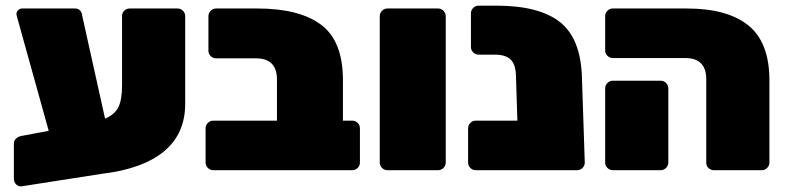

<svg xmlns="http://www.w3.org/2000/svg" viewBox="-20 -601 2778 678"><path d="M634 -544V-235Q634 -128 558.5 -66Q483 -4 338 13L56 57Q45 58 37 50Q29 42 29 30V-94Q29 -105 37 -112Q45 -119 56 -121L152 -139L43 -531Q38 -548 38 -551Q38 -559 44 -565Q50 -571 58 -571H245Q254 -571 260 -566.5Q266 -562 268 -556L351 -182Q386 -197 398.5 -223.5Q411 -250 411 -300V-545Q411 -556 419 -563.5Q427 -571 438 -571H607Q618 -571 626 -563Q634 -555 634 -544Z M706 -27V-148Q706 -159 714 -167Q722 -175 733 -175H958V-320Q958 -395 884 -395H743Q732 -395 724 -403Q716 -411 716 -422V-544Q716 -555 724 -563Q732 -571 743 -571H889Q1037 -571 1114 -513.5Q1191 -456 1191 -318V-175H1224Q1235 -175 1243 -167Q1251 -159 1251 -148V-27Q1251 -16 1243 -8Q1235 0 1224 0H733Q722 0 714 -8Q706 -16 706 -27Z M1321 -27V-544Q1321 -555 1329 -563Q1337 -571 1348 -571H1527Q1538 -571 1546 -563Q1554 -555 1554 -544V-27Q1554 -16 1546 -8Q1538 0 1527 0H1348Q1337 0 1329 -8Q1321 -16 1321 -27Z M2045 -27Q2045 -16 2037 -8Q2029 0 2018 0H1839H1660Q1649 0 1641 -8Q1633 -16 1633 -27V-148Q1633 -159 1641 -167Q1649 -175 1660 -175H1807L1802 -333Q1801 -374 1783 -391Q1765 -408 1728 -408H1670Q1659 -408 1651 -416Q1643 -424 1643 -435V-554Q1643 -565 1651 -573Q1659 -581 1670 -581H1733Q1884 -581 1957.5 -523Q2031 -465 2035 -327Z M2474 -26V-321Q2474 -396 2400 -396H2144Q2133 -396 2125 -404Q2117 -412 2117 -423V-544Q2117 -555 2125 -563Q2133 -571 2144 -571H2405Q2549 -571 2623 -511Q2697 -451 2697 -317V-27Q2697 -16 2689 -8Q2681 0 2670 0H2501Q2490 0 2482 -7.5Q2474 -15 2474 -26ZM2117 -27V-289Q2117 -300 2125 -308Q2133 -316 2144 -316H2313Q2324 -316 2332 -308Q2340 -300 2340 -289V-27Q2340 -16 2332 -8Q2324 0 2313 0H2144Q2133 0 2125 -8Q2117 -16 2117 -27Z"/></svg>

Font: Rubik
Style: Regular
Weight: 900
Designer: Hubert & Fischer
Foundry: Hubert & Fischer
Version: Version 1.100